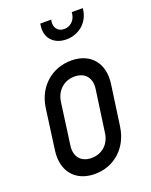

<svg xmlns="http://www.w3.org/2000/svg" viewBox="-147 -859 746 950"><g transform="rotate(-20 225.5 -384.0)"><path d="M281 -662C346 -662 398 -705 408 -770L409 -780H351L350 -770C345 -736 319 -714 288 -714C257 -714 237 -736 241 -770L243 -780H185L184 -770C174 -705 217 -662 281 -662ZM186 12C288 12 367 -59 382 -166L412 -379C427 -485 368 -556 266 -556C163 -556 83 -485 68 -379L39 -166C24 -59 84 12 186 12ZM197 -68C141 -68 111 -106 119 -162L149 -382C157 -438 199 -476 254 -476C310 -476 340 -438 332 -382L301 -162C294 -106 253 -68 197 -68Z"/></g></svg>

Font: Mohave
Style: Italic
Weight: 400
Italic angle: -8°
Designer: Gumpita Rahayu
Foundry: Tokotype
Version: Version 2.002;PS 002.002;hotconv 1.0.88;makeotf.lib2.5.64775